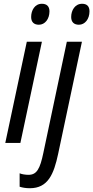

<svg xmlns="http://www.w3.org/2000/svg" viewBox="-20 -757 494 1017"><path d="M186 -626C218 -626 242 -656 242 -697C242 -723 228 -737 202 -737C164 -737 145 -702 145 -667C145 -640 160 -626 186 -626ZM398 -626C430 -626 454 -656 454 -697C454 -723 441 -737 415 -737C377 -737 357 -702 357 -667C357 -640 372 -626 398 -626ZM8 0H88L202 -536H122ZM138 240C234 240 265 166 288 58L414 -536H334L210 51C192 139 174 169 131 169C114 169 96 166 84 161V232C99 237 117 240 138 240Z"/></svg>

Font: Noto Sans Condensed
Style: Italic
Weight: 400
Width: 3
Italic angle: -12°
Designer: Monotype Design Team
Foundry: Monotype Imaging Inc.
Version: Version 2.013